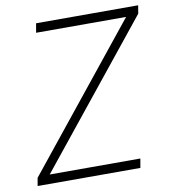

<svg xmlns="http://www.w3.org/2000/svg" viewBox="-82 -799 775 870"><g transform="rotate(-10 306.0 -364.0)"><path d="M21 0 27.3 -36.6 548.8 -685.1H134.8L142.1 -727.5H611.8L605.5 -689.9L84 -42H501L493.7 0Z"/></g></svg>

Font: Inter 18pt ExtraLight
Style: Italic
Weight: 250
Italic angle: -9.3988°
Designer: Rasmus Andersson
Foundry: rsms
Version: Version 4.001;git-66647c0bb